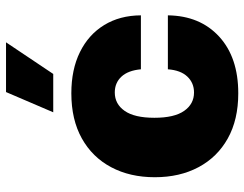

<svg xmlns="http://www.w3.org/2000/svg" viewBox="-108 -705 823 647"><g transform="rotate(-90 303.5 -381.5)"><path d="M312.5 9.9Q223.7 9.9 160.5 -25.4Q97.3 -60.7 63.6 -124.1Q29.8 -187.5 29.8 -271.3Q29.8 -355.1 63.6 -418.5Q97.3 -481.9 160.5 -517.2Q223.7 -552.6 312.5 -552.6Q392.8 -552.6 451.5 -523.6Q510.3 -494.7 542.6 -441.9Q574.9 -389.2 575.3 -318.2H393.5Q389.6 -361.2 368.8 -383.7Q348 -406.2 315.3 -406.2Q276.6 -406.2 253.4 -373Q230.1 -339.8 230.1 -272.7Q230.1 -205.6 253.4 -172.4Q276.6 -139.2 315.3 -139.2Q347.7 -139.2 369 -161.8Q390.3 -184.3 393.5 -227.3H575.3Q573.9 -119 503.7 -54.5Q433.6 9.9 312.5 9.9ZM248.6 -613.6 316.8 -772.7H484.4L377.8 -613.6Z"/></g></svg>

Font: Inter UI Black
Style: Regular
Weight: 900
Designer: Rasmus Andersson
Foundry: rsms
Version: 3.2;8d6f07862